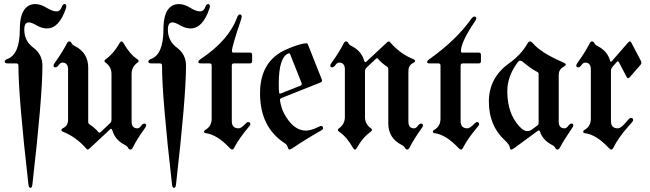

<svg xmlns="http://www.w3.org/2000/svg" viewBox="-20 -727 3201 946"><path d="M3.4 0ZM15.6 -436Q77.6 -458.5 77.6 -581.1Q77.6 -662.1 109.9 -690.9Q127.4 -707 153.6 -707Q179.7 -707 209.2 -689Q238.8 -670.9 257.8 -670.9Q276.9 -670.9 284.2 -692.9Q289.1 -707 297.4 -707Q306.6 -707 306.6 -696.8Q306.6 -691.4 304.7 -685.5Q271.5 -586.9 211.4 -586.9Q186.5 -586.9 160.9 -601.8Q135.3 -616.7 122.1 -616.7Q99.6 -616.7 99.6 -581.1Q99.6 -525.4 144.3 -492.2Q189 -459 189 -403.8Q189 -248.5 139.6 182.1Q137.7 198.7 129.9 198.7Q122.1 198.7 120.1 182.1Q70.8 -248.5 70.8 -403.8Q70.8 -414.6 60.5 -414.6H19Q3.4 -414.6 3.4 -423.1Q3.4 -431.6 15.6 -436Z M243.7 0ZM700.2 -108.4Q700.2 -104 692.4 -93.3Q654.8 -41.5 633.8 1Q629.4 9.8 622.3 9.8Q615.2 9.8 611.3 1.5Q607.4 -6.8 595.7 -12.7Q546.9 -37.1 533.2 -85.4Q530.8 -92.3 527.8 -92.3Q524.9 -92.3 522 -89.4L419.9 5.9Q415.5 9.8 412.1 9.8Q408.7 9.8 405.8 5.9Q356.9 -50.3 295.4 -75.7Q282.2 -81.1 282.2 -86.4Q282.2 -91.8 293.5 -97.2Q315.4 -108.4 315.4 -137.2V-384.8Q315.4 -418.5 287.6 -418.5Q277.8 -418.5 269.5 -406.7Q261.2 -395 252.4 -395Q243.7 -395 243.7 -404.8Q243.7 -409.2 251.5 -419.9Q288.6 -471.7 310.1 -514.2Q314.5 -522.9 321.5 -522.9Q328.6 -522.9 332.5 -514.6Q336.4 -506.3 348.1 -500.5Q414.6 -467.3 414.6 -393.6V-126Q414.6 -119.1 419.4 -115.7Q449.7 -95.2 465.3 -75.7Q467.3 -73.2 470 -73.2Q472.7 -73.2 475.1 -75.7L521 -118.7Q529.3 -126.5 529.3 -136.7V-363.3Q529.3 -397.5 500 -418.5Q494.6 -422.4 494.6 -426.5Q494.6 -430.7 501 -435.1Q541 -463.9 568.8 -514.2Q573.7 -522.9 578.9 -522.9Q584 -522.9 588.9 -514.2Q617.7 -461.9 656.7 -435.1Q663.1 -430.7 663.1 -426.5Q663.1 -422.4 657.7 -418.5Q628.4 -397.9 628.4 -363.3V-128.4Q628.4 -94.7 656.7 -94.7Q666.5 -94.7 674.8 -106.4Q683.1 -118.2 691.7 -118.2Q700.2 -118.2 700.2 -108.4Z M710.9 0ZM968.8 -436Q1107.4 -528.8 1148.4 -641.6Q1153.8 -655.8 1161.6 -655.8Q1170.9 -655.8 1170.9 -645.5Q1170.9 -640.1 1168.9 -634.3Q1122.6 -497.6 1122.6 -475.1Q1122.6 -467.8 1130.9 -467.8H1211.4Q1222.2 -467.8 1222.2 -457V-425.3Q1222.2 -414.6 1211.4 -414.6H1132.8Q1122.1 -414.6 1122.1 -403.8V-129.9Q1122.1 -94.7 1155.8 -94.7Q1168.5 -94.7 1190.9 -118.7Q1197.3 -125.5 1202.1 -125.5Q1213.4 -125.5 1213.4 -115.2Q1213.4 -110.8 1207.5 -104Q1156.7 -44.4 1132.8 2.9Q1129.4 9.8 1124 9.8Q1118.7 9.8 1112.3 2.9Q1049.8 -64 993.7 -70.8Q985.4 -71.8 985.4 -77.6Q985.4 -83.5 990.7 -86.4Q1022.9 -104 1022.9 -142.6V-403.8Q1022.9 -414.6 1013.2 -414.6H969.7Q957 -414.6 957 -421.4Q957 -428.2 968.8 -436ZM723.1 -436Q785.2 -458.5 785.2 -581.1Q785.2 -662.1 817.4 -690.9Q835 -707 861.1 -707Q887.2 -707 916.7 -689Q946.3 -670.9 965.3 -670.9Q984.4 -670.9 991.7 -692.9Q996.6 -707 1004.9 -707Q1014.2 -707 1014.2 -696.8Q1014.2 -691.4 1012.2 -685.5Q979 -586.9 918.9 -586.9Q894 -586.9 868.4 -601.8Q842.8 -616.7 829.6 -616.7Q807.1 -616.7 807.1 -581.1Q807.1 -525.4 851.8 -492.2Q896.5 -459 896.5 -403.8Q896.5 -248.5 847.2 182.1Q845.2 198.7 837.4 198.7Q829.6 198.7 827.6 182.1Q778.3 -248.5 778.3 -403.8Q778.3 -414.6 768.1 -414.6H726.6Q710.9 -414.6 710.9 -423.1Q710.9 -431.6 723.1 -436Z M1261.2 -267.1Q1261.2 -427.2 1391.6 -483.9Q1460 -513.7 1491.2 -513.7Q1494.6 -513.7 1496.1 -510.3L1565.4 -335.9Q1566.9 -333 1566.9 -330.1Q1566.9 -323.7 1558.6 -320.3L1368.2 -244.6Q1359.4 -241.2 1359.4 -234.9Q1359.4 -232.4 1359.9 -230Q1366.2 -193.4 1379.9 -167.5Q1424.8 -83.5 1487.3 -83.5Q1512.7 -83.5 1551.8 -103Q1558.6 -106.4 1561.5 -106.4Q1571.8 -106.4 1571.8 -94.7Q1571.8 -89.4 1563 -84.5Q1490.7 -43.9 1420.9 3.4Q1411.6 9.8 1406.2 9.8Q1400.9 9.8 1397.7 -2Q1394.5 -13.7 1383.3 -21Q1261.2 -100.1 1261.2 -267.1ZM1353.5 -314Q1353.5 -280.8 1355.5 -270Q1356.4 -265.6 1359.1 -265.6Q1361.8 -265.6 1365.2 -267.1L1460 -304.7Q1466.8 -307.6 1466.8 -313.5Q1466.8 -315.9 1465.3 -319.3L1409.7 -459.5Q1407.7 -464.4 1405 -464.4Q1402.3 -464.4 1401.4 -463.9Q1353.5 -445.8 1353.5 -314Z M1607.4 -404.8Q1607.4 -409.2 1615.2 -419.9Q1652.8 -471.7 1673.8 -514.2Q1678.2 -522.9 1685.3 -522.9Q1692.4 -522.9 1696.3 -514.6Q1700.2 -506.3 1711.9 -500.5Q1760.7 -476.1 1774.4 -427.7Q1776.9 -420.9 1779.8 -420.9Q1782.7 -420.9 1785.6 -423.8L1887.7 -519Q1892.1 -522.9 1895.5 -522.9Q1898.9 -522.9 1901.9 -519Q1950.7 -462.9 2012.2 -437.5Q2025.4 -432.1 2025.4 -426.8Q2025.4 -421.4 2014.2 -416Q1992.2 -404.8 1992.2 -376V-128.4Q1992.2 -94.7 2020 -94.7Q2029.8 -94.7 2038.1 -106.4Q2046.4 -118.2 2055.2 -118.2Q2064 -118.2 2064 -108.4Q2064 -104 2056.2 -93.3Q2019 -41.5 1997.6 1Q1993.2 9.8 1986.1 9.8Q1979 9.8 1975.1 1.5Q1971.2 -6.8 1959.5 -12.7Q1893.1 -45.9 1893.1 -119.6V-387.2Q1893.1 -394 1888.2 -397.5Q1857.9 -418 1842.3 -437.5Q1840.3 -439.9 1837.6 -439.9Q1835 -439.9 1832.5 -437.5L1786.6 -394.5Q1778.3 -386.7 1778.3 -376.5V-149.9Q1778.3 -115.7 1807.6 -94.7Q1813 -90.8 1813 -86.7Q1813 -82.5 1806.6 -78.1Q1766.6 -49.3 1738.8 1Q1733.9 9.8 1728.8 9.8Q1723.6 9.8 1718.8 1Q1689.9 -51.3 1650.9 -78.1Q1644.5 -82.5 1644.5 -86.7Q1644.5 -90.8 1649.9 -94.7Q1679.2 -115.2 1679.2 -149.9V-384.8Q1679.2 -418.5 1650.9 -418.5Q1641.1 -418.5 1632.8 -406.7Q1624.5 -395 1616 -395Q1607.4 -395 1607.4 -404.8Z M2096.2 -436Q2227.1 -528.8 2301.8 -633.8Q2310.1 -645.5 2317.4 -645.5Q2326.7 -645.5 2326.7 -635.7Q2326.7 -630.4 2319.3 -620.6Q2251 -520 2251 -474.6Q2251 -467.8 2258.3 -467.8H2338.9Q2349.6 -467.8 2349.6 -457V-425.3Q2349.6 -414.6 2338.9 -414.6H2260.3Q2249.5 -414.6 2249.5 -403.8V-129.9Q2249.5 -94.7 2283.2 -94.7Q2295.9 -94.7 2318.4 -118.7Q2324.7 -125.5 2329.6 -125.5Q2340.8 -125.5 2340.8 -115.2Q2340.8 -110.8 2335 -104Q2284.2 -44.4 2260.3 2.9Q2256.8 9.8 2251.5 9.8Q2246.1 9.8 2239.7 2.9Q2177.2 -64 2121.1 -70.8Q2112.8 -71.8 2112.8 -77.6Q2112.8 -83.5 2118.2 -86.4Q2150.4 -104 2150.4 -142.6V-403.8Q2150.4 -414.6 2140.6 -414.6H2097.2Q2084.5 -414.6 2084.5 -421.1Q2084.5 -427.7 2096.2 -436Z M2488.3 -415Q2548.3 -458 2580.6 -515.1Q2585 -522.9 2591.6 -522.9Q2598.1 -522.9 2605 -514.6Q2645.5 -466.3 2757.3 -418.5Q2767.6 -414.1 2767.6 -408.9Q2767.6 -403.8 2755.4 -397Q2732.9 -384.3 2732.9 -358.4V-128.4Q2732.9 -94.7 2761.2 -94.7Q2771 -94.7 2779.3 -106.4Q2787.6 -118.2 2795.9 -118.2Q2804.7 -118.2 2804.7 -108.4Q2804.7 -104 2796.9 -93.3Q2756.8 -34.7 2738.3 1Q2733.9 9.8 2726.8 9.8Q2719.7 9.8 2715.8 1.5Q2711.9 -6.8 2700.2 -12.7Q2654.3 -36.1 2639.6 -80.1Q2638.2 -84.5 2635.3 -84.5Q2632.3 -84.5 2628.4 -81.5L2515.6 1.5Q2504.4 9.8 2498.3 9.8Q2492.2 9.8 2492.2 1Q2492.2 -12.7 2465.3 -37.6Q2388.7 -109.4 2388.7 -226.6Q2388.7 -343.8 2488.3 -415ZM2479.5 -277.8Q2479.5 -168.9 2538.6 -104.5Q2560.1 -81.1 2575.2 -81.1Q2590.3 -81.1 2599.6 -87.9L2628.4 -109.4Q2633.8 -113.3 2633.8 -119.6V-363.3Q2633.8 -369.1 2627.9 -372.1Q2596.2 -388.2 2555.2 -422.9Q2548.8 -428.2 2543 -428.2Q2537.1 -428.2 2532.2 -421.9Q2479.5 -352.5 2479.5 -277.8Z M2819.3 -404.8Q2819.3 -409.2 2827.1 -419.9Q2864.3 -471.7 2885.7 -514.2Q2890.1 -522.9 2897.2 -522.9Q2904.3 -522.9 2908.2 -514.6Q2912.1 -506.3 2923.8 -500.5Q2972.7 -475.6 2985.8 -428.2Q2987.3 -422.9 2989.7 -422.9Q2992.2 -422.9 2995.1 -426.3L3075.2 -518.1Q3079.6 -522.9 3083.5 -522.9Q3087.4 -522.9 3090.8 -516.6L3137.2 -428.2Q3140.1 -422.9 3140.1 -417.5Q3140.1 -412.1 3135.7 -407.2L3083 -346.7Q3078.6 -341.8 3074.7 -341.8Q3070.8 -341.8 3067.4 -348.1L3029.3 -420.4Q3026.9 -424.8 3024.2 -424.8Q3021.5 -424.8 3018.6 -421.4L2998.5 -398.4Q2990.2 -389.2 2990.2 -377.4V-129.9Q2990.2 -94.7 3023.9 -94.7Q3038.1 -94.7 3059.1 -118.7L3077.1 -139.2Q3083 -146 3088.4 -146Q3099.6 -146 3099.6 -135.3Q3099.6 -131.3 3093.8 -124.5L3075.7 -104Q3025.9 -47.9 3001 2.9Q2997.6 9.8 2992.2 9.8Q2986.8 9.8 2980.5 2.9Q2918 -64 2861.8 -70.8Q2853.5 -71.8 2853.5 -77.6Q2853.5 -83.5 2858.9 -86.4Q2891.1 -104 2891.1 -142.6V-384.8Q2891.1 -418.5 2863.3 -418.5Q2853.5 -418.5 2845.2 -406.7Q2836.9 -395 2828.1 -395Q2819.3 -395 2819.3 -404.8Z"/></svg>

Font: UnifrakturMaguntia19
Style: Book
Weight: 400
Designer: j. 'mach' wust, Gerrit Ansmann, Georg Duffner, based on a font by Peter Wiegel, original typeface by Carl Albert Fahrenw
Version: Version 2017-03-19